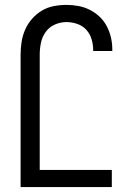

<svg xmlns="http://www.w3.org/2000/svg" viewBox="-20 -763 540 783"><path d="M64 0V-540Q64 -566 68 -592Q72 -618 82.5 -642Q93 -666 110.5 -686Q128 -706 150.5 -719.5Q173 -733 199 -738Q225 -743 251 -743Q276 -743 300 -738.5Q324 -734 346 -723Q368 -712 386 -695Q404 -678 415.5 -656Q427 -634 432.5 -610Q438 -586 438 -561V-555H360V-559Q360 -581 353.5 -603Q347 -625 332 -641.5Q317 -658 295 -665.5Q273 -673 251 -673Q227 -673 204 -663Q181 -653 166.5 -633Q152 -613 147 -588.5Q142 -564 142 -540V-70H436V0Z"/></svg>

Font: Iosevka Term Curly
Style: Regular
Weight: 400
Designer: Belleve Invis
Foundry: Belleve Invis
Version: Version 32.3.0